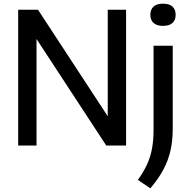

<svg xmlns="http://www.w3.org/2000/svg" viewBox="-20 -793 1032 1046"><path d="M79 0V-740H187L589 -126H567V-740H667V0H559L157 -614H179V0ZM799 233 731 187Q761.5 145 780.5 104Q799.5 63 808 17Q816.5 -29 816.5 -86V-544H921V-91Q921 -27 908.8 27.2Q896.5 81.5 869.8 131.5Q843 181.5 799 233ZM868 -652Q834 -652 816.5 -668Q799 -684 799 -712Q799 -741 816.5 -757Q834 -773 868 -773Q902.5 -773 919.8 -757Q937 -741 937 -712Q937 -684 919.8 -668Q902.5 -652 868 -652Z"/></svg>

Font: Encode Sans Condensed Thin Medium
Style: Regular
Weight: 500
Version: Version 3.002